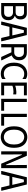

<svg xmlns="http://www.w3.org/2000/svg" viewBox="2216 -2968 764 5237"><g transform="rotate(90 2598.5 -350.0)"><path d="M62 0H337Q394 0 437.5 -21Q481 -42 506.5 -85Q532 -128 532 -196Q532 -251 513.5 -286.5Q495 -322 468 -342Q441 -362 413 -369V-374Q434 -381 456.5 -398Q479 -415 495 -448Q511 -481 511 -531Q511 -611 465 -655.5Q419 -700 345 -700H62ZM150 -80V-322H320Q370 -322 405 -291Q440 -260 440 -203Q440 -142 409.5 -111Q379 -80 322 -80ZM150 -394V-623H322Q369 -623 396 -593Q423 -563 423 -507Q423 -453 396 -423.5Q369 -394 322 -394Z M569 0V-18L739 -700L937 -699L1106 -18V0H1016L962 -225H713L659 0ZM729 -303H947L872 -618H803Z M1185 -700H1271V0H1183ZM1421 -700Q1480 -700 1526 -676.5Q1572 -653 1598.5 -606Q1625 -559 1625 -489Q1625 -421 1597.5 -374Q1570 -327 1525 -302.5Q1480 -278 1427 -278H1216V-700ZM1265 -355H1414Q1448 -355 1475 -370Q1502 -385 1518.5 -414.5Q1535 -444 1535 -485Q1535 -530 1518.5 -560Q1502 -590 1475 -605Q1448 -620 1414 -620H1265ZM1385 -327 1468 -338 1625 -16V0H1535Z M1689 -350Q1689 -442 1714 -510Q1739 -578 1781.5 -622.5Q1824 -667 1878 -689Q1932 -711 1990 -711Q2046 -711 2082.5 -699Q2119 -687 2135 -671V-585H2119Q2102 -605 2071 -616.5Q2040 -628 1994 -628Q1932 -628 1883.5 -596Q1835 -564 1807.5 -502Q1780 -440 1780 -350Q1780 -260 1807.5 -198Q1835 -136 1883 -104Q1931 -72 1993 -72Q2039 -72 2070.5 -83.5Q2102 -95 2119 -115H2135V-29Q2119 -14 2082.5 -1.5Q2046 11 1988 11Q1929 11 1875 -11Q1821 -33 1779 -77.5Q1737 -122 1713 -190Q1689 -258 1689 -350Z M2581 -700V-620H2319V-382Q2352 -396 2393.5 -403.5Q2435 -411 2478 -413Q2521 -415 2556 -409V-333L2548 -327Q2521 -335 2480.5 -335Q2440 -335 2397 -328Q2354 -321 2319 -305V-80H2581V0H2231V-700Z M2675 -700H2763V-80H3000V0H2675Z M3084 -700H3172V-80H3409V0H3084Z M3426 -350Q3426 -478 3467 -557.5Q3508 -637 3574.5 -674.5Q3641 -712 3719 -712Q3797 -712 3863.5 -674.5Q3930 -637 3971 -557.5Q4012 -478 4012 -350Q4012 -223 3971 -143Q3930 -63 3863.5 -25.5Q3797 12 3719 12Q3641 12 3574.5 -25.5Q3508 -63 3467 -143Q3426 -223 3426 -350ZM3517 -350Q3517 -257 3543.5 -195Q3570 -133 3616 -102.5Q3662 -72 3719 -72Q3775 -72 3821 -102.5Q3867 -133 3894.5 -195Q3922 -257 3922 -350Q3922 -444 3894 -505.5Q3866 -567 3820 -597.5Q3774 -628 3719 -628Q3662 -628 3616 -597Q3570 -566 3543.5 -504.5Q3517 -443 3517 -350Z M4480 -700H4567V0H4446L4205 -563H4192L4194 0H4108V-700H4229L4471 -134H4484Z M4645 0V-18L4815 -700L5013 -699L5182 -18V0H5092L5038 -225H4789L4735 0ZM4805 -303H5023L4948 -618H4879Z"/></g></svg>

Font: Phudu
Style: Regular
Weight: 400
Version: Version 1.005;gftools[0.9.23]